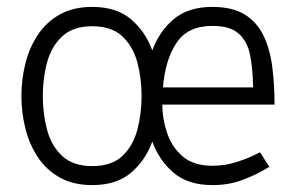

<svg xmlns="http://www.w3.org/2000/svg" viewBox="-20 -528 857 556"><path d="M247 -47Q303 -47 334 -76Q365 -105 377.5 -151.5Q390 -198 390 -250Q390 -302 377.5 -348Q365 -394 334 -423Q303 -452 247 -452Q192 -452 160.5 -423Q129 -394 116.5 -348Q104 -302 104 -250Q104 -198 116.5 -151.5Q129 -105 160.5 -76Q192 -47 247 -47ZM247 8Q192 8 153 -14Q114 -36 89.5 -73Q65 -110 53.5 -156Q42 -202 42 -250Q42 -298 53.5 -344Q65 -390 89.5 -427Q114 -464 153 -486Q192 -508 247 -508Q317 -508 359 -472.5Q401 -437 421 -382Q441 -437 483 -472.5Q525 -508 595 -508Q654 -508 689.5 -485.5Q725 -463 743.5 -424Q762 -385 768.5 -334Q775 -283 775 -225H450Q450 -185 463.5 -144Q477 -103 508.5 -75.5Q540 -48 595 -48Q631 -48 662.5 -58Q694 -68 713.5 -77.5Q733 -87 733 -87L760 -45Q760 -45 737.5 -32Q715 -19 678 -5.5Q641 8 595 8Q525 8 483 -27.5Q441 -63 421 -118Q401 -63 359 -27.5Q317 8 247 8ZM595 -453Q523 -453 490.5 -403Q458 -353 452 -275H713Q712 -327 704.5 -367Q697 -407 672 -430Q647 -453 595 -453Z"/></svg>

Font: Epunda Sans Light
Style: Regular
Weight: 300
Designer: Simon Atzbach
Foundry: typofactur
Version: Version 2.204; ttfautohint (v1.8.4.7-5d5b)